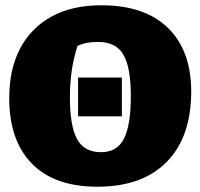

<svg xmlns="http://www.w3.org/2000/svg" viewBox="-20 -694 760 728"><path d="M349 14Q187 14 101 -73.5Q15 -161 15 -322Q15 -432 56.5 -510.5Q98 -589 176 -631.5Q254 -674 364 -674Q529 -674 617 -588Q705 -502 705 -347Q705 -175 612.5 -80.5Q520 14 349 14ZM363 -117Q424 -117 450 -168Q476 -219 476 -330Q476 -438 448 -486.5Q420 -535 352 -535Q328 -535 309.5 -531.5Q291 -528 274 -520Q245 -432 245 -326Q245 -217 272 -167Q299 -117 363 -117ZM276 -253V-400H442V-253Z"/></svg>

Font: Piazzolla Black
Style: Regular
Weight: 900
Designer: Juan Pablo del Peral
Foundry: Huerta Tipografica
Version: Version 1.330